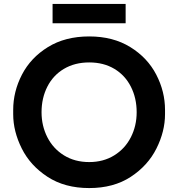

<svg xmlns="http://www.w3.org/2000/svg" viewBox="-20 -936 905 975"><path d="M47 -356V-378Q47 -471 91.5 -557Q136 -643 223.5 -697Q311 -751 433 -751Q554 -751 641.5 -697Q729 -643 773.5 -557Q818 -471 818 -378V-356Q818 -269 774.5 -182Q731 -95 644 -38Q557 19 433 19Q309 19 221.5 -38Q134 -95 90.5 -182Q47 -269 47 -356ZM674 -366Q674 -438 644.5 -496Q615 -554 560.5 -586.5Q506 -619 433 -619Q360 -619 305 -586.5Q250 -554 220.5 -496Q191 -438 191 -366Q191 -297 220.5 -239Q250 -181 305 -147Q360 -113 433 -113Q505 -113 560 -147Q615 -181 644.5 -239Q674 -297 674 -366ZM247 -916H618V-818H247Z"/></svg>

Font: Sora-SIA SemiBold
Style: Regular
Weight: 600
Designer: Jonathan Barnbrook, Julián Moncada
Foundry: Barnbrook Fonts
Version: Version 2.000